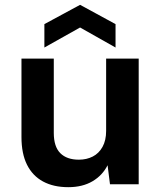

<svg xmlns="http://www.w3.org/2000/svg" viewBox="-20 -764 663 796"><path d="M263 12Q202 12 158.5 -11.5Q115 -35 92 -81Q69 -127 69 -196V-521H203V-213Q203 -156 230 -129Q257 -102 307 -102Q339 -102 364.5 -115Q390 -128 405 -155Q420 -182 420 -221V-521H555V0H436L426 -79Q405 -37 363.5 -12.5Q322 12 263 12ZM164 -567V-664L312 -744L459 -664V-567L312 -650Z"/></svg>

Font: DM Sans 10pt
Style: Bold
Weight: 700
Version: Version 4.004;gftools[0.9.30]